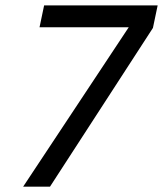

<svg xmlns="http://www.w3.org/2000/svg" viewBox="-20 -696 626 716"><path d="M166.5 0H66.4L460 -594.2H127.4L144.5 -675.8H567.9L550.3 -591.8Z"/></svg>

Font: Cadman
Style: Italic
Weight: 400
Italic angle: -12°
Designer: Paul James MIller
Foundry: High-Logic / Made with FontCreator
Version: Version 2.114;March 28, 2021;FontCreator 13.0.0.2683 64-bit